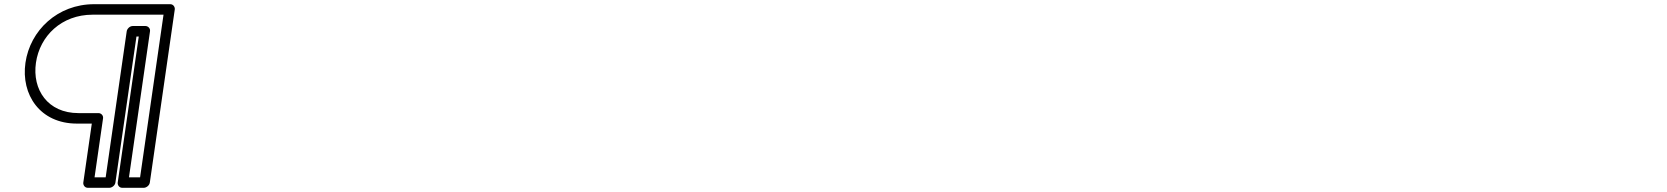

<svg xmlns="http://www.w3.org/2000/svg" viewBox="-20 -870 7943 915"><path d="M594.6 -25 694.9 -721C697.1 -736.1 684.2 -746 673.5 -746H612.5C597.4 -746 585.4 -731.7 583.9 -721L483.6 -25H430.6L471.1 -306C473.3 -321.1 460.4 -331 449.7 -331H353.7C207.5 -331 132.8 -443 151.3 -571C169.7 -699 273.7 -800 421.3 -800H759.3L647.6 -25ZM541 0C539.5 10.7 547.3 25 562.4 25H665.4C676.1 25 691.8 15.1 694 0L812.9 -825C814.4 -835.7 806.6 -850 791.5 -850H428.5C254.1 -850 123.5 -725 101.3 -571C79.4 -419 170.6 -281 346.5 -281H417.5L377 0C375.5 10.7 383.3 25 398.4 25H501.4C512.1 25 527.8 15.1 530 0L630.3 -696H641.3Z"/></svg>

Font: Hussar Ekologiczny
Style: Regular
Weight: 400
Foundry: Cannot Into Space Fonts
Version: Version 0.97